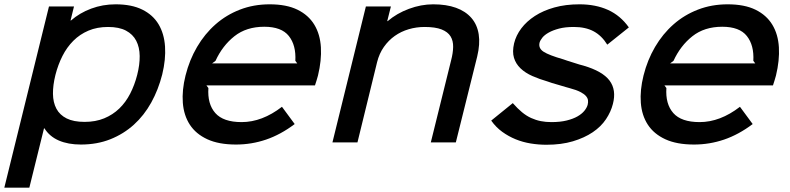

<svg xmlns="http://www.w3.org/2000/svg" viewBox="-52 -660 3664 890"><path d="M700 -315Q682 -244 649 -184.5Q616 -125 568.5 -82Q521 -39 459.5 -14.5Q398 10 323 10Q264 10 221 -8.5Q178 -27 154 -65H152L84 210H-32L175 -630H291L275 -565H277Q317 -600 370.5 -620Q424 -640 484 -640Q558 -640 607.5 -615.5Q657 -591 683 -547.5Q709 -504 713 -444.5Q717 -385 700 -315ZM584 -313Q596 -360 595.5 -400.5Q595 -441 579.5 -471Q564 -501 532 -518Q500 -535 449 -535Q398 -535 358 -518Q318 -501 288 -471Q258 -441 237.5 -400.5Q217 -360 205 -313Q193 -265 193.5 -225Q194 -185 209.5 -156Q225 -127 257 -111Q289 -95 340 -95Q391 -95 431 -111.5Q471 -128 501 -157Q531 -186 551.5 -226Q572 -266 584 -313Z M1422 -310Q1419 -299 1415.5 -287.5Q1412 -276 1408 -264H905L914 -252Q909 -178 946 -136Q983 -94 1068 -94Q1163 -94 1255 -165L1314 -85Q1249 -36 1181.5 -13Q1114 10 1042 10Q962 10 909 -14.5Q856 -39 828 -82Q800 -125 795.5 -183.5Q791 -242 808 -310Q826 -382 861.5 -442.5Q897 -503 947 -547Q997 -591 1060.5 -615.5Q1124 -640 1198 -640Q1276 -640 1327 -615Q1378 -590 1405 -545.5Q1432 -501 1435.5 -440.5Q1439 -380 1422 -310ZM1326 -366 1317 -378Q1321 -450 1287 -493Q1253 -536 1173 -536Q1090 -536 1034.5 -492Q979 -448 947 -378L931 -366Z M2160 -398 2061 0H1945L2039 -380Q2048 -414 2048.5 -442.5Q2049 -471 2036.5 -491.5Q2024 -512 1995 -523.5Q1966 -535 1916 -535Q1878 -535 1842.5 -524.5Q1807 -514 1778 -493.5Q1749 -473 1727.5 -442.5Q1706 -412 1696 -372L1605 0H1489L1644 -630H1760L1743 -562H1745Q1787 -598 1843.5 -619Q1900 -640 1956 -640Q2017 -640 2061.5 -624Q2106 -608 2133 -577Q2160 -546 2167 -501Q2174 -456 2160 -398Z M2789 -178Q2780 -142 2757 -107.5Q2734 -73 2695.5 -47Q2657 -21 2603.5 -5Q2550 11 2481 11Q2444 11 2407.5 5Q2371 -1 2338 -14.5Q2305 -28 2276 -49Q2247 -70 2225 -101L2325 -182Q2347 -157 2367.5 -140Q2388 -123 2410 -113Q2432 -103 2455 -98.5Q2478 -94 2504 -94Q2545 -94 2575 -101.5Q2605 -109 2625 -120.5Q2645 -132 2656.5 -146Q2668 -160 2672 -174Q2675 -186 2673.5 -196Q2672 -206 2663.5 -215.5Q2655 -225 2637.5 -234Q2620 -243 2590 -251Q2585 -252 2570.5 -256.5Q2556 -261 2538.5 -266Q2521 -271 2506 -275.5Q2491 -280 2487 -282Q2449 -293 2416 -307.5Q2383 -322 2361 -343Q2339 -364 2330.5 -392Q2322 -420 2331 -459Q2340 -496 2364.5 -528.5Q2389 -561 2427.5 -586Q2466 -611 2518 -625.5Q2570 -640 2634 -640Q2709 -640 2766.5 -614Q2824 -588 2863 -533L2763 -453Q2737 -495 2699.5 -515Q2662 -535 2608 -535Q2568 -535 2539.5 -527.5Q2511 -520 2491.5 -509Q2472 -498 2462 -485.5Q2452 -473 2449 -462Q2443 -436 2468 -420Q2493 -404 2559 -385Q2563 -383 2576.5 -379Q2590 -375 2605 -370Q2620 -365 2633.5 -361Q2647 -357 2652 -356Q2741 -330 2773.5 -286.5Q2806 -243 2789 -178Z M3545 -310Q3542 -299 3538.5 -287.5Q3535 -276 3531 -264H3028L3037 -252Q3032 -178 3069 -136Q3106 -94 3191 -94Q3286 -94 3378 -165L3437 -85Q3372 -36 3304.5 -13Q3237 10 3165 10Q3085 10 3032 -14.5Q2979 -39 2951 -82Q2923 -125 2918.5 -183.5Q2914 -242 2931 -310Q2949 -382 2984.5 -442.5Q3020 -503 3070 -547Q3120 -591 3183.5 -615.5Q3247 -640 3321 -640Q3399 -640 3450 -615Q3501 -590 3528 -545.5Q3555 -501 3558.5 -440.5Q3562 -380 3545 -310ZM3449 -366 3440 -378Q3444 -450 3410 -493Q3376 -536 3296 -536Q3213 -536 3157.5 -492Q3102 -448 3070 -378L3054 -366Z"/></svg>

Font: TypoPRO Sinkin Sans
Style: 500 Medium Italic
Weight: 500
Italic angle: -112°
Designer: Keith Bates
Foundry: K-Type
Version: Sinkin Sans (version 1.0)  by Keith Bates   •   © 2014   www